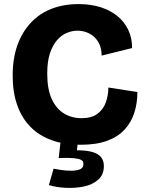

<svg xmlns="http://www.w3.org/2000/svg" viewBox="-20 -694 718 939"><path d="M374 14Q296 14 234 -8Q172 -30 129.5 -73Q87 -116 64.5 -179Q42 -242 42 -324Q42 -408 65 -472.5Q88 -537 130.5 -582.5Q173 -628 232 -651Q291 -674 365 -674Q423 -674 471 -659Q519 -644 553.5 -616Q588 -588 607 -548.5Q626 -509 626 -459L477 -422Q477 -462 460.5 -489Q444 -516 417 -530Q390 -544 359 -544Q333 -544 306.5 -533Q280 -522 258.5 -497Q237 -472 224 -432.5Q211 -393 211 -334Q211 -258 233 -210Q255 -162 293 -139Q331 -116 378 -116Q429 -116 457.5 -138Q486 -160 498 -194.5Q510 -229 510 -266L652 -244Q652 -190 637 -143Q622 -96 589.5 -60.5Q557 -25 504 -5.5Q451 14 374 14ZM219 211 242 131Q256 134 280 137.5Q304 141 329 141Q354 141 371 134Q388 127 388 109Q388 104 386.5 98Q385 92 374.5 87Q364 82 339 79.5Q314 77 267 79L277 -8H362L356 41Q403 41 432 49.5Q461 58 474.5 75Q488 92 488 118Q488 161 459.5 185.5Q431 210 388.5 218.5Q346 227 300 224.5Q254 222 219 211Z"/></svg>

Font: Bricolage Grotesque 24pt ExtraBold
Style: Regular
Weight: 800
Designer: Mathieu Triay
Foundry: Atelier Triay
Version: Version 1.001;gftools[0.9.33.dev8+g029e19f]